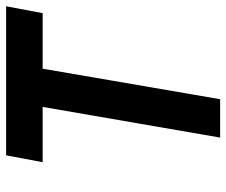

<svg xmlns="http://www.w3.org/2000/svg" viewBox="-76 -664 740 628"><g transform="rotate(-90 294.0 -350.0)"><path d="M158 0 261.5 -599H386.5L283.5 0ZM77.5 -580.5 100 -700H587.5L565 -580.5Z"/></g></svg>

Font: Cabin
Style: Bold Italic
Weight: 700
Width: 4
Italic angle: -10°
Designer: Pablo Impallari
Foundry: Pablo Impallari. http://www.impallari.com Igino Marini. http://www.ikern.com
Version: Version 3.001